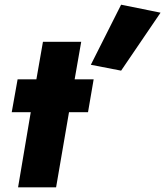

<svg xmlns="http://www.w3.org/2000/svg" viewBox="-20 -798 704 818"><path d="M496 -778 664 -744 496 -497 367 -522ZM55 -460H135L163 -620H326L298 -460H379L355 -320H274L219 0H57L111 -320H30Z"/></svg>

Font: Jost* Heavy
Style: Italic
Weight: 800
Italic angle: -10°
Version: Version 3.7